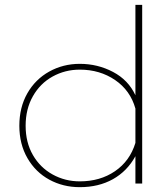

<svg xmlns="http://www.w3.org/2000/svg" viewBox="-20 -759 688 794"><path d="M568 -739V0H540V-113Q506 -51 447 -18Q388 15 310 15Q241 15 184 -16Q127 -47 93.5 -105Q60 -163 60 -239Q60 -315 93 -373Q126 -431 183.5 -463Q241 -495 310 -495Q384 -495 447.5 -461.5Q511 -428 540 -365V-739ZM86 -239Q86 -170 116 -118Q146 -66 197.5 -37.5Q249 -9 310 -9Q394 -9 455.5 -51Q517 -93 540 -168V-310Q519 -385 456 -428Q393 -471 310 -471Q249 -471 197.5 -442.5Q146 -414 116 -361Q86 -308 86 -239Z"/></svg>

Font: Prompt Thin
Style: Regular
Weight: 100
Designer: Katatrad Team
Foundry: CadsonDemak
Version: Version 1.030